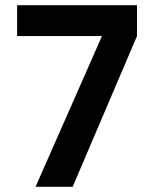

<svg xmlns="http://www.w3.org/2000/svg" viewBox="-20 -720 592 740"><path d="M373 -581H46V-700H508V-581L260 0H117Z"/></svg>

Font: Haskoy Bold
Style: Regular
Weight: 700
Designer: Ertekin Erdin
Foundry: Ertekin Erdin
Version: Version 1.500; ttfautohint (v1.8.3)